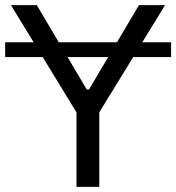

<svg xmlns="http://www.w3.org/2000/svg" viewBox="-25 -727 686 747"><path d="M640.6 -504.9H-4.9V-562.5H640.6ZM118.2 -707 312.5 -378.9H321.3L515.6 -707H617.2L361.3 -290V0H272.5V-290L17.6 -707Z"/></svg>

Font: WEMIX Pretendard Variable
Style: Regular
Weight: 400
Designer: Base glyphs from Inter by Rasmus Andersson; Hangeul glyphs from Noto Sans CJK(Source Han Sans) by Jang Soo-young and Kan
Foundry: Kil Hyung-jin
Version: Version 1.000;Glyphs 3.2 (3208)